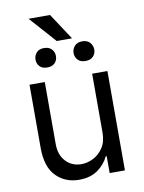

<svg xmlns="http://www.w3.org/2000/svg" viewBox="-97 -965 776 1038"><g transform="rotate(-10 290.5 -445.5)"><path d="M346.6 -752.8H262.8L133.5 -897.7H251.4ZM397.7 -619.3Q370 -619.3 355.5 -634.9Q340.9 -650.6 340.9 -671.9Q340.9 -694.2 355.5 -710.8Q370 -727.3 397.7 -727.3Q425.4 -727.3 440 -710.8Q454.5 -694.2 454.5 -671.9Q454.5 -650.6 440 -634.9Q425.4 -619.3 397.7 -619.3ZM187.5 -620.7Q160.9 -620.7 146.5 -635.8Q132.1 -650.9 132.1 -673.3Q132.1 -694.6 146 -710.9Q159.8 -727.3 187.5 -727.3Q215.2 -727.3 229.8 -711.5Q244.3 -695.7 244.3 -673.3Q244.3 -650.9 229.8 -635.8Q215.2 -620.7 187.5 -620.7ZM252.8 7.1Q176.1 7.1 126.4 -43.7Q76.7 -94.5 76.7 -198.9V-545.5H160.5V-204.5Q160.5 -144.9 194.1 -109.4Q227.6 -73.9 279.8 -73.9Q311.1 -73.9 343.6 -89.8Q376.1 -105.8 398.3 -138.8Q420.5 -171.9 420.5 -223V-545.5H504.3V0H420.5V-92.3H414.8Q395.6 -50.8 355.1 -21.8Q314.6 7.1 252.8 7.1Z"/></g></svg>

Font: Linik Sans
Style: Regular
Weight: 400
Designer: Rasmus Andersson (font), Marc Monis (original base), Kil Hyung-jin (Pretendard portions), Cristiano Sobral (main changes
Foundry: rsms
Version: Version 3.018;May 31, 2022;FontCreator 14.0.0.2814 64-bit; t